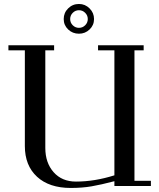

<svg xmlns="http://www.w3.org/2000/svg" viewBox="-20 -928 793 958"><path d="M22 -676.8V-702.1H250V-676.8H206.1V-189.9Q206.1 -115.7 247.6 -68.8Q289.1 -22 358.9 -22Q452.1 -22 550.8 -53.2V-676.8H469.2V-702.1H696.8V-676.8H650.9V-25.9H732.9V0H550.8V-23.9Q483.9 -6.3 437 1.7Q390.1 9.8 333 9.8Q225.6 9.8 164.8 -46.1Q104 -102.1 104 -199.2V-676.8ZM297.9 -833Q297.9 -864.3 320.1 -886.2Q342.3 -908.2 374 -908.2Q404.8 -908.2 427 -886Q449.2 -863.8 449.2 -833Q449.2 -802.2 427 -781Q404.8 -759.8 374 -759.8Q342.3 -759.8 320.1 -781Q297.9 -802.2 297.9 -833ZM343 -864Q330.1 -851.1 330.1 -833Q330.1 -814.9 343 -802Q356 -789.1 374 -789.1Q392.1 -789.1 405 -802Q418 -814.9 418 -833Q418 -851.1 405 -864Q392.1 -877 374 -877Q356 -877 343 -864Z"/></svg>

Font: Dehuti Alt
Style: Bold
Weight: 700
Version: Version 1.2